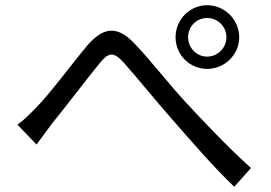

<svg xmlns="http://www.w3.org/2000/svg" viewBox="-20 -734 1040 736"><path d="M47 -256 120 -180C136 -201 159 -233 179 -260C230 -322 313 -432 360 -489C394 -532 414 -540 456 -492C502 -441 579 -345 644 -272C712 -194 802 -90 878 -18L942 -90C852 -171 753 -276 692 -342C629 -410 552 -509 492 -571C426 -638 374 -628 315 -560C256 -490 172 -375 119 -322C92 -294 72 -274 47 -256ZM701 -591C701 -632 733 -665 774 -665C815 -665 848 -632 848 -591C848 -551 815 -517 774 -517C733 -517 701 -551 701 -591ZM653 -591C653 -524 707 -470 774 -470C841 -470 897 -524 897 -591C897 -659 841 -714 774 -714C707 -714 653 -659 653 -591Z"/></svg>

Font: Noto Sans CJK SC
Style: Regular
Weight: 400
Designer: Ryoko NISHIZUKA 西塚涼子 (kana, bopomofo & ideographs); Paul D. Hunt (Latin, Greek & Cyrillic); Sandoll Communications 산돌커뮤니
Foundry: Adobe
Version: Version 2.004;hotconv 1.0.118;makeotfexe 2.5.65603